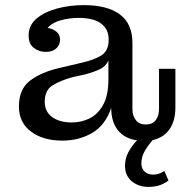

<svg xmlns="http://www.w3.org/2000/svg" viewBox="-20 -541 731 751"><path d="M224 9Q148 9 101 -26.5Q54 -62 54 -124Q54 -193 98 -226Q142 -259 212 -275L301 -296Q350 -307 377.5 -325Q405 -343 405 -385V-387Q405 -427 375.5 -449Q346 -471 288 -471Q252 -471 218.5 -462Q185 -453 166 -432Q188 -428 201.5 -416.5Q215 -405 215 -385Q214 -364 199.5 -351Q185 -338 159 -338Q133 -338 112.5 -353.5Q92 -369 92 -402Q92 -442 122.5 -468Q153 -494 202.5 -507.5Q252 -521 308 -521Q400 -521 449 -484.5Q498 -448 498 -373V-114Q498 -88 511.5 -71Q525 -54 550 -54Q576 -54 589 -71Q602 -88 602 -114V-272H666V-120Q666 -69 643.5 -36Q621 -3 577 7Q558 29 545.5 51Q533 73 533 98Q533 119 546 130.5Q559 142 579 142Q593 142 602 138.5Q611 135 623 128L639 165Q627 175 607.5 182.5Q588 190 560 190Q522 190 495.5 168Q469 146 469 108Q469 79 482 54.5Q495 30 516 8Q467 1 441 -32Q415 -65 415 -119Q392 -51 340.5 -21Q289 9 224 9ZM155 -143Q155 -104 184 -83Q213 -62 261 -62Q299 -62 331.5 -78.5Q364 -95 384 -132Q404 -169 404 -230V-304Q394 -282 372 -271Q350 -260 313 -250L263 -239Q216 -226 185.5 -207Q155 -188 155 -143Z"/></svg>

Font: Montagu Slab 16pt
Style: Regular
Weight: 400
Designer: Florian Karsten
Foundry: Florian Karsten
Version: Version 1.000; ttfautohint (v1.8.3)